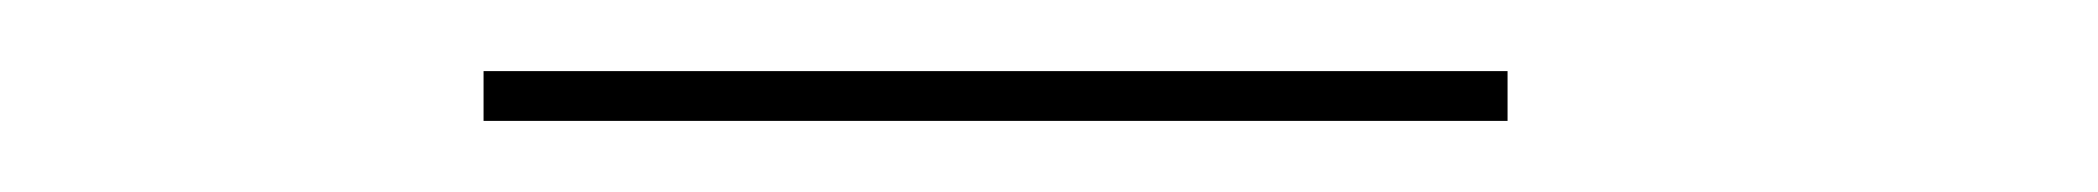

<svg xmlns="http://www.w3.org/2000/svg" viewBox="-20 -639 590 54"><path d="M404 -619V-605H116V-619Z"/></svg>

Font: Prodigy Sans Thin
Style: Regular
Weight: 100
Designer: Wei Huang
Foundry: Wei Huang
Version: Version 1.003; ttfautohint (v1.8.3)